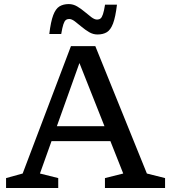

<svg xmlns="http://www.w3.org/2000/svg" viewBox="-20 -946 853 966"><path d="M217 -236V-311H574V-236ZM719 -73 810.5 -50V0H508V-50L600 -73L366.5 -662H391.5L181 -73L273 -50V0H10.5V-50L94 -73L337 -714H459.5ZM568.5 -922.5Q561 -860 548.8 -827.8Q536.5 -795.5 517.5 -784Q498.5 -772.5 470.5 -772.5Q448.5 -772.5 428.5 -784.2Q408.5 -796 390.2 -811.5Q372 -827 356.2 -838.8Q340.5 -850.5 328 -850.5Q318 -850.5 311 -845Q304 -839.5 298.8 -823.5Q293.5 -807.5 288 -775H228Q235.5 -837.5 247.8 -869.8Q260 -902 279.2 -913.8Q298.5 -925.5 326 -925.5Q348 -925.5 368 -913.8Q388 -902 406.2 -886.5Q424.5 -871 440.2 -859.2Q456 -847.5 468.5 -847.5Q478.5 -847.5 485.5 -852.8Q492.5 -858 498 -874.5Q503.5 -891 508.5 -922.5Z"/></svg>

Font: Newsreader 7pt
Style: Regular
Weight: 400
Designer: Hugues Gentile
Foundry: Production Type
Version: Version 1.003